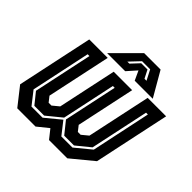

<svg xmlns="http://www.w3.org/2000/svg" viewBox="-173 -869 1041 1041"><g transform="rotate(45 347.0 -349.0)"><path d="M105 -540H246.5L168 -172L192 -141.5H213.5L250.5 -172L322.5 -510H464L392 -172L416 -141.5H437.5L474.5 -172L553 -540H694.5L601.5 -103L476.5 0H336.5L296 -51L233 0H93L12 -103ZM155.5 -477 83 -135 141 -61H226L313.5 -133L370 -61H455L545 -135L617.5 -477H603.5L531.5 -139L453 -75H378L322.5 -144L388 -452H374L308.5 -144L224 -75H149L97.5 -139L169.5 -477ZM368 -698H494L576 -556H437.5L412.5 -610L364.5 -556H226ZM391 -659 336 -601H351.5L395.5 -648H443.5L467.5 -601H483L453 -659Z"/></g></svg>

Font: Tourney Condensed Regular
Style: Bold Italic
Weight: 700
Width: 3
Italic angle: -12°
Designer: Tyler Finck
Foundry: Etcetera Type Co
Version: Version 1.010; ttfautohint (v1.8.3)